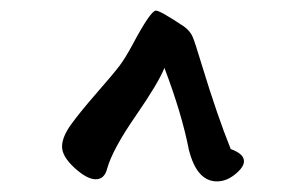

<svg xmlns="http://www.w3.org/2000/svg" viewBox="-20 -778 540 362"><path d="M290 -650Q279 -622 235.5 -559Q192 -496 182 -460Q177 -440 160.5 -440Q144 -440 120.5 -461.5Q97 -483 97 -501.5Q97 -520 114.5 -544Q132 -568 163 -603.5Q194 -639 205 -653.5Q216 -668 230 -694Q264 -758 274 -758Q282 -758 327 -728Q339 -719 343.5 -708Q348 -697 361 -654Q390 -559 415 -497Q440 -488 440 -474Q440 -463 423.5 -449.5Q407 -436 389 -436Q351 -436 336 -496Q323 -563 290 -650Z"/></svg>

Font: Zhi Mang Xing
Style: Regular
Weight: 400
Designer: ZhongQi
Foundry: ZhongQi
Version: Version 2.001